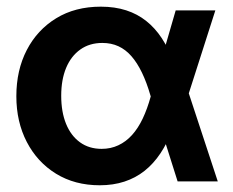

<svg xmlns="http://www.w3.org/2000/svg" viewBox="-20 -547 703 579"><path d="M280.8 11.7Q205.6 11.7 148.9 -23.2Q92.3 -58.1 60.8 -118.9Q29.3 -179.7 29.3 -256.8Q29.3 -335.4 60.8 -396.2Q92.3 -457 149.4 -491.9Q206.5 -526.9 284.2 -526.9Q326.2 -526.9 360.4 -515.9Q394.5 -504.9 421.1 -483.6Q447.8 -462.4 468 -431.6Q488.3 -400.9 502.4 -360.8H529.3L546.9 -272.9L636.7 0H515.6L433.6 -259.3Q422.4 -298.3 408 -328.1Q393.6 -357.9 376.2 -377.7Q358.9 -397.5 337.2 -407.5Q315.4 -417.5 288.6 -417.5Q250 -417.5 222.2 -397.7Q194.3 -377.9 179.4 -342.3Q164.6 -306.6 164.6 -258.3Q164.6 -209.5 179.2 -173.6Q193.8 -137.7 221.2 -117.9Q248.5 -98.1 286.6 -98.1Q314 -98.1 336.9 -108.9Q359.9 -119.6 378.2 -139.9Q396.5 -160.2 410.4 -189.5Q424.3 -218.8 434.6 -256.3L509.8 -515.6H629.4L546.4 -256.3L527.3 -157.7H500.5Q484.9 -116.2 463.9 -84.7Q442.9 -53.2 415.8 -31.7Q388.7 -10.3 355 0.7Q321.3 11.7 280.8 11.7Z"/></svg>

Font: Inter Cardless Display
Style: Bold
Weight: 700
Designer: Rasmus Andersson
Foundry: rsms
Version: Version 4.001;git-9221beed3